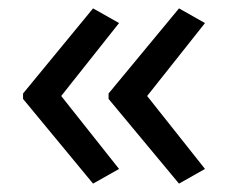

<svg xmlns="http://www.w3.org/2000/svg" viewBox="-20 -501 543 458"><path d="M35 -278 202 -481 264 -446 126 -272 264 -98 202 -63 35 -265ZM239 -278 407 -481 469 -446 331 -272 469 -98 407 -63 239 -265Z"/></svg>

Font: Noto Sans Thai Looped UI Narrow
Style: Regular
Weight: 400
Width: 4
Designer: Cadson Demak Team
Foundry: Cadson Demak Co., Ltd.
Version: Version 1.000